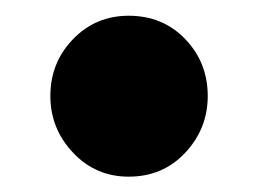

<svg xmlns="http://www.w3.org/2000/svg" viewBox="-20 -367 326 244"><path d="M143.5 -142.5Q101.5 -142.5 72.8 -173Q44 -203.5 44 -245Q44 -287.5 72.8 -317.2Q101.5 -347 143.5 -347Q187 -347 215.5 -317.2Q244 -287.5 244 -245Q244 -203.5 215.5 -173Q187 -142.5 143.5 -142.5Z"/></svg>

Font: Fraunces 72pt S100
Style: Bold
Weight: 700
Version: Version 1.000; ttfautohint (v1.8.3)